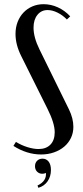

<svg xmlns="http://www.w3.org/2000/svg" viewBox="-20 -728 394 916"><path d="M241 -97Q241 -140 207 -208L81 -461Q54 -515 54 -566Q54 -597 64 -623Q74 -649 92 -668Q110 -687 134.5 -697.5Q159 -708 188 -708Q223 -708 256 -693Q289 -678 315 -650L299 -635Q280 -655 255 -667.5Q230 -680 207 -680Q177 -680 158.5 -657Q140 -634 140 -596Q140 -550 168 -493L309 -206Q330 -163 330 -123Q330 -94 318.5 -70Q307 -46 286.5 -28.5Q266 -11 237.5 -1Q209 9 176 9Q142 9 108.5 -1.5Q75 -12 44 -32L56 -51Q82 -35 111 -26Q140 -17 164 -17Q200 -17 220.5 -38Q241 -59 241 -97ZM199 97Q191 101 182 101Q167 101 157 91Q147 81 147 65Q147 49 157 39Q167 29 183 29Q201 29 212 43Q223 57 223 83Q223 114 207 137Q191 160 163 168L159 157Q203 136 199 97Z"/></svg>

Font: Moniqa SemBd Heading
Style: Regular
Weight: 600
Designer: Rajesh Rajput
Foundry: Rajesh Rajput
Version: Version 1.000